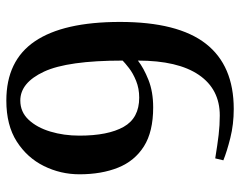

<svg xmlns="http://www.w3.org/2000/svg" viewBox="-94 -626 740 591"><g transform="rotate(90 275.5 -330.0)"><path d="M289 20Q166 20 106.5 -68Q47 -156 47 -330Q47 -508 114 -594Q181 -680 315 -680Q362 -680 404 -669.5Q446 -659 473 -648L467 -623Q424 -630 394.5 -633.5Q365 -637 335 -637Q254 -637 210 -572.5Q166 -508 166 -385Q189 -403 225.5 -417.5Q262 -432 310 -432Q385 -432 430 -403.5Q475 -375 495.5 -324Q516 -273 516 -205Q516 -147 490.5 -95.5Q465 -44 415 -12Q365 20 289 20ZM289 -23Q324 -23 348 -48.5Q372 -74 384.5 -115.5Q397 -157 397 -205Q397 -293 370 -341Q343 -389 280 -389Q252 -389 228.5 -379.5Q205 -370 189 -357.5Q173 -345 166 -338Q166 -169 200 -96Q234 -23 289 -23Z"/></g></svg>

Font: El Messiri SemiBold
Style: Regular
Weight: 600
Designer: Mohamed Gaber
Foundry: Kief Type Foundry
Version: Version 2.020; ttfautohint (v1.8.3)